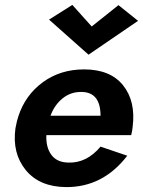

<svg xmlns="http://www.w3.org/2000/svg" viewBox="-20 -753 583 783"><path d="M354 -645 463 -732 543 -668 341 -530 180 -673 275 -733ZM499 -118Q400 11 249 10Q141 9 85 -59.5Q29 -128 43 -230Q49 -262 55 -279Q83 -365 154.5 -417.5Q226 -470 323 -470Q430 -470 482 -405Q534 -340 521 -236Q520 -222 515 -202H169Q167 -152 189.5 -121.5Q212 -91 258 -90Q333 -87 390 -155ZM313 -378Q269 -379 235.5 -352Q202 -325 186 -281H390Q390 -377 313 -378Z"/></svg>

Font: Jost* 600 Semi
Style: Italic
Weight: 600
Italic angle: -10°
Version: Version 3.500